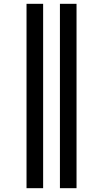

<svg xmlns="http://www.w3.org/2000/svg" viewBox="-20 -843 540 1006"><path d="M294 143V-823H381V143ZM119 143V-823H206V143Z"/></svg>

Font: Iosevka Gothic
Style: Bold
Weight: 700
Monospace: yes
Designer: Belleve Invis
Foundry: Belleve Invis
Version: Version 15.5.1; ttfautohint (v1.8.4)